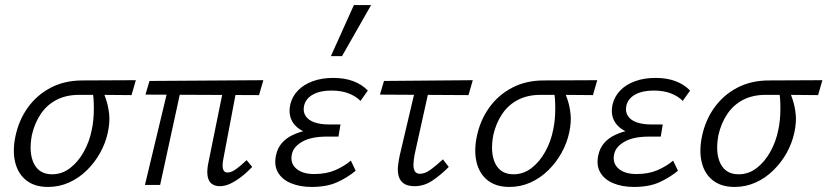

<svg xmlns="http://www.w3.org/2000/svg" viewBox="-20 -731 3271 759"><path d="M170 8Q117 8 84 -18Q51 -44 40 -89.5Q29 -135 41 -192Q54 -255 89.5 -305Q125 -355 180 -384Q235 -413 306 -413L517 -414L500 -355Q439 -356 386 -356Q333 -356 292 -356Q242 -356 204 -336.5Q166 -317 141.5 -281Q117 -245 106 -197Q93 -127 114 -84.5Q135 -42 186 -42Q225 -42 257 -66.5Q289 -91 311.5 -131.5Q334 -172 343 -219Q347 -237 349 -258.5Q351 -280 351 -302.5Q351 -325 349.5 -344Q348 -363 344 -374L383 -384Q391 -362 399.5 -337Q408 -312 411.5 -280Q415 -248 406 -206Q397 -165 376 -127Q355 -89 323.5 -58Q292 -27 253 -9.5Q214 8 170 8Z M848 5Q830 5 817 -4.5Q804 -14 800.5 -36Q797 -58 805 -94L869 -409H921L862 -98Q860 -87 860 -75.5Q860 -64 864.5 -56.5Q869 -49 880 -49Q894 -49 912.5 -62Q931 -75 955 -98L977 -71Q955 -48 932.5 -31Q910 -14 889.5 -4.5Q869 5 848 5ZM553 0 651 -409H702L613 0ZM1004 -355 555 -357 571 -411 1021 -414Z M1212 8Q1165 8 1129.5 -7Q1094 -22 1078 -51Q1062 -80 1072 -121Q1084 -172 1137.5 -197.5Q1191 -223 1272 -223L1269 -194Q1222 -194 1186 -209Q1150 -224 1134.5 -252.5Q1119 -281 1128 -320Q1136 -351 1158.5 -374Q1181 -397 1216.5 -410Q1252 -423 1297 -423Q1343 -423 1377 -410Q1411 -397 1434 -373L1405 -332Q1388 -350 1359 -361.5Q1330 -373 1290 -373Q1246 -373 1217.5 -357.5Q1189 -342 1182 -313Q1177 -289 1188.5 -272Q1200 -255 1224 -247Q1248 -239 1280 -239H1326L1318 -191H1272Q1210 -191 1175 -171Q1140 -151 1134 -122Q1126 -87 1150.5 -65Q1175 -43 1222 -43Q1270 -43 1305.5 -58.5Q1341 -74 1367 -96L1386 -56Q1352 -28 1311.5 -10Q1271 8 1212 8ZM1288 -509 1379 -711H1447L1332 -509Z M1619 5Q1590 5 1575 -6.5Q1560 -18 1555.5 -36.5Q1551 -55 1553.5 -76Q1556 -97 1560 -116L1629 -409H1683L1619 -120Q1615 -98 1614.5 -81Q1614 -64 1620 -54Q1626 -44 1640 -44Q1660 -44 1682.5 -60.5Q1705 -77 1731 -101L1754 -71Q1721 -38 1688.5 -16.5Q1656 5 1619 5ZM1482 -357 1498 -411 1849 -414 1832 -355Z M1994 8Q1941 8 1908 -18Q1875 -44 1864 -89.5Q1853 -135 1865 -192Q1878 -255 1913.5 -305Q1949 -355 2004 -384Q2059 -413 2130 -413L2341 -414L2324 -355Q2263 -356 2210 -356Q2157 -356 2116 -356Q2066 -356 2028 -336.5Q1990 -317 1965.5 -281Q1941 -245 1930 -197Q1917 -127 1938 -84.5Q1959 -42 2010 -42Q2049 -42 2081 -66.5Q2113 -91 2135.5 -131.5Q2158 -172 2167 -219Q2171 -237 2173 -258.5Q2175 -280 2175 -302.5Q2175 -325 2173.5 -344Q2172 -363 2168 -374L2207 -384Q2215 -362 2223.5 -337Q2232 -312 2235.5 -280Q2239 -248 2230 -206Q2221 -165 2200 -127Q2179 -89 2147.5 -58Q2116 -27 2077 -9.5Q2038 8 1994 8Z M2486 8Q2439 8 2403.5 -7Q2368 -22 2352 -51Q2336 -80 2346 -121Q2358 -172 2411.5 -197.5Q2465 -223 2546 -223L2543 -194Q2496 -194 2460 -209Q2424 -224 2408.5 -252.5Q2393 -281 2402 -320Q2410 -351 2432.5 -374Q2455 -397 2490.5 -410Q2526 -423 2571 -423Q2617 -423 2651 -410Q2685 -397 2708 -373L2679 -332Q2662 -350 2633 -361.5Q2604 -373 2564 -373Q2520 -373 2491.5 -357.5Q2463 -342 2456 -313Q2451 -289 2462.5 -272Q2474 -255 2498 -247Q2522 -239 2554 -239H2600L2592 -191H2546Q2484 -191 2449 -171Q2414 -151 2408 -122Q2400 -87 2424.5 -65Q2449 -43 2496 -43Q2544 -43 2579.5 -58.5Q2615 -74 2641 -96L2660 -56Q2626 -28 2585.5 -10Q2545 8 2486 8Z M2884 8Q2831 8 2798 -18Q2765 -44 2754 -89.5Q2743 -135 2755 -192Q2768 -255 2803.5 -305Q2839 -355 2894 -384Q2949 -413 3020 -413L3231 -414L3214 -355Q3153 -356 3100 -356Q3047 -356 3006 -356Q2956 -356 2918 -336.5Q2880 -317 2855.5 -281Q2831 -245 2820 -197Q2807 -127 2828 -84.5Q2849 -42 2900 -42Q2939 -42 2971 -66.5Q3003 -91 3025.5 -131.5Q3048 -172 3057 -219Q3061 -237 3063 -258.5Q3065 -280 3065 -302.5Q3065 -325 3063.5 -344Q3062 -363 3058 -374L3097 -384Q3105 -362 3113.5 -337Q3122 -312 3125.5 -280Q3129 -248 3120 -206Q3111 -165 3090 -127Q3069 -89 3037.5 -58Q3006 -27 2967 -9.5Q2928 8 2884 8Z"/></svg>

Font: Ysabeau Infant
Style: Italic
Weight: 400
Italic angle: -12°
Designer: Christian Thalmann (Catharsis Fonts)
Version: Version 2.001;gftools[0.9.30]; featfreeze: ss01,ss02,lnum